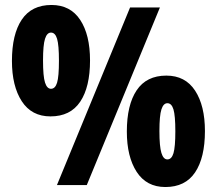

<svg xmlns="http://www.w3.org/2000/svg" viewBox="-20 -795 872 772"><path d="M183 -327Q107 -327 67.5 -388Q28 -449 28 -550Q28 -657 67.5 -716Q107 -775 187 -775Q263 -775 302.5 -715Q342 -655 342 -552Q342 -445 302.5 -386Q263 -327 183 -327ZM209 -51 503 -765H623L329 -51ZM185 -438Q202 -438 209.5 -462.5Q217 -487 217 -551Q217 -614 209.5 -639Q202 -664 185 -664Q169 -664 161 -639Q153 -614 153 -552Q153 -488 161 -463Q169 -438 185 -438ZM645 -43Q569 -43 529.5 -104Q490 -165 490 -266Q490 -373 529.5 -432Q569 -491 649 -491Q725 -491 764.5 -430.5Q804 -370 804 -268Q804 -161 764.5 -102Q725 -43 645 -43ZM653 -154Q670 -154 677.5 -179Q685 -204 685 -267Q685 -330 677.5 -355Q670 -380 653 -380Q637 -380 629 -355Q621 -330 621 -268Q621 -206 629 -180Q637 -154 653 -154Z"/></svg>

Font: Noto Sans Tamil UI ExtraCondensed Black
Style: Regular
Weight: 900
Width: 2
Designer: Jelle Bosma - Monotype Design Team
Foundry: Monotype Imaging Inc.
Version: Version 2.004; ttfautohint (v1.8.4.7-5d5b)